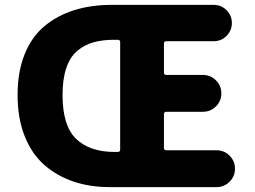

<svg xmlns="http://www.w3.org/2000/svg" viewBox="-20 -764 1040 784"><path d="M864.3 0H426.8Q346.7 0 279.3 -22.9Q211.9 -45.9 160.6 -90.8Q109.4 -135.7 80.6 -208.5Q51.8 -281.2 51.8 -376Q51.8 -470.7 80.6 -542.5Q109.4 -614.3 162.1 -657.7Q214.8 -701.2 283.7 -722.7Q352.5 -744.1 436.5 -744.1H852.5Q883.8 -744.1 905.3 -722.2Q926.8 -700.2 926.8 -669.9Q926.8 -639.6 905.3 -617.7Q883.8 -595.7 852.5 -595.7H659.2Q649.4 -595.7 649.4 -585.9V-467.8Q649.4 -458 659.2 -458H808.6Q839.8 -458 861.8 -436Q883.8 -414.1 883.8 -382.8Q883.8 -351.6 861.8 -329.6Q839.8 -307.6 808.6 -307.6H659.2Q649.4 -307.6 649.4 -297.9V-160.2Q649.4 -150.4 659.2 -150.4H864.3Q895.5 -150.4 917.5 -128.4Q939.5 -106.4 939.5 -75.2Q939.5 -43.9 917.5 -22Q895.5 0 864.3 0ZM447.3 -143.6H460.9Q470.7 -143.6 470.7 -153.3V-591.8Q470.7 -601.6 460.9 -601.6H447.3Q398.4 -601.6 361.8 -591.3Q325.2 -581.1 295.4 -556.2Q265.6 -531.2 250.5 -485.8Q235.4 -440.4 235.4 -376Q235.4 -250 291 -196.8Q346.7 -143.6 447.3 -143.6Z"/></svg>

Font: Gen Jyuu GothicX Heavy
Style: Bold
Weight: 900
Designer: [Source Han Sans]
Ryoko NISHIZUKA  (kana & ideographs); Paul D. Hunt (Latin, Greek & Cyrillic); Wenlong ZHANG  (bopomofo
Version: Version 1.002.20150607